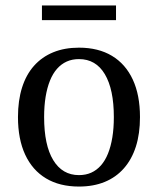

<svg xmlns="http://www.w3.org/2000/svg" viewBox="-20 -675 580 705"><path d="M270 10Q199 10 149 -20Q99 -50 72.5 -107Q46 -164 46 -245Q46 -306 61 -353.5Q76 -401 105 -433.5Q134 -466 175.5 -483Q217 -500 270 -500Q341 -500 391 -470Q441 -440 467.5 -383Q494 -326 494 -245Q494 -184 479 -137Q464 -90 435 -57Q406 -24 364.5 -7Q323 10 270 10ZM270 -32Q295 -32 315 -41Q335 -50 350.5 -67.5Q366 -85 376.5 -111Q387 -137 392.5 -170.5Q398 -204 398 -245Q398 -347 365 -402.5Q332 -458 270 -458Q245 -458 225 -449Q205 -440 189.5 -422.5Q174 -405 163.5 -379Q153 -353 147.5 -319.5Q142 -286 142 -245Q142 -142 175.5 -87Q209 -32 270 -32ZM134 -601V-655H406V-601Z"/></svg>

Font: Sutasoma
Style: Regular
Weight: 400
Designer: Izhar Fathurrohim, Akbar Rohmanto, Arusyal Khofiqoini
Foundry: Kiwari Kolektiv
Version: Version 1.102